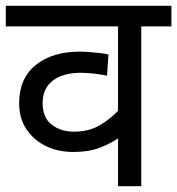

<svg xmlns="http://www.w3.org/2000/svg" viewBox="-20 -642 611 662"><path d="M571 -551H467V0H387V-165Q361 -147 323.5 -132.5Q286 -118 233 -118Q179 -118 137 -139Q95 -160 70.5 -197.5Q46 -235 46 -286Q46 -372 103.5 -418Q161 -464 255 -464Q268 -464 287.5 -462.5Q307 -461 325.5 -459Q344 -457 354 -454L349 -381Q330 -385 306 -388Q282 -391 259 -391Q197 -391 162 -364Q127 -337 127 -287Q127 -236 158.5 -212Q190 -188 235 -188Q287 -188 324.5 -210.5Q362 -233 387 -260V-551H0V-622H571Z"/></svg>

Font: TSCustom
Style: Regular
Weight: 400
Designer: Monotype Design Team
Foundry: Monotype Imaging Inc.
Version: Version 2.004; ttfautohint (v1.8.3) -l 8 -r 50 -G 200 -x 14 